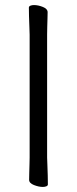

<svg xmlns="http://www.w3.org/2000/svg" viewBox="-20 -727 303 758"><path d="M97 -590Q97 -600 96 -621Q95 -642 94.5 -664Q94 -686 94 -697Q94 -702 100 -704.5Q106 -707 114 -707Q131 -707 149.5 -699.5Q168 -692 168 -679Q168 -671 167.5 -654.5Q167 -638 166.5 -620Q166 -602 166 -590V-105Q166 -99 167 -78Q168 -57 168.5 -34Q169 -11 169 1Q169 6 163 8.5Q157 11 149 11Q133 11 114 3.5Q95 -4 95 -17Q95 -25 95.5 -43.5Q96 -62 96.5 -80Q97 -98 97 -105Z"/></svg>

Font: Klee One SemiBold
Style: Regular
Weight: 600
Designer: Fontworks Inc.
Foundry: Fontworks Inc.
Version: Version 1.00;January 12, 2022;FontCreator 13.0.0.2683 64-bit